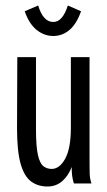

<svg xmlns="http://www.w3.org/2000/svg" viewBox="-20 -668 390 699"><path d="M153 11Q118 11 93 -7.5Q68 -26 55 -72Q42 -118 42 -201L43 -460H111V-198Q111 -135 118 -104Q125 -73 138 -63Q151 -53 168 -53Q197 -53 217.5 -90.5Q238 -128 238 -203V-460H306V-71Q306 -53 306.5 -35.5Q307 -18 313 0H249Q244 -16 242.5 -29.5Q241 -43 241 -60Q229 -28 206.5 -8.5Q184 11 153 11ZM227 -648 275 -627Q259 -581 233 -559Q207 -537 174 -537Q141 -537 113.5 -559Q86 -581 70 -627L119 -648Q137 -588 174 -588Q208 -588 227 -648Z"/></svg>

Font: Inconsolata ExtraCondensed Medium
Style: Regular
Weight: 500
Width: 2
Monospace: yes
Designer: Raph Levien, Cyreal, Brenton Simpson
Foundry: Raph Levien, Cyreal, Google
Version: Version 3.001; ttfautohint (v1.8.2.53-6de2)